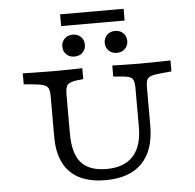

<svg xmlns="http://www.w3.org/2000/svg" viewBox="-58 -914 999 984"><g transform="rotate(-5 441.5 -422.5)"><path d="M202.4 -369.4V-445.2Q202.4 -468.7 196.5 -481.6Q190.5 -494.5 173.4 -500.6Q156.3 -506.6 122.8 -509.7L70.2 -514.5V-571Q94.1 -570.2 123.2 -569.8Q152.3 -569.4 181.4 -569Q210.5 -568.5 234.7 -568.5H242.8H247Q266.3 -568.5 288.9 -569Q311.5 -569.4 334.6 -569.8Q357.6 -570.2 376.4 -571V-514.5L345.5 -511.4Q307 -506.5 295.5 -494Q284 -481.6 284 -445.2V-369.4ZM445.4 11.3Q366.1 11.3 311.7 -16.2Q257.3 -43.7 229.9 -98.1Q202.4 -152.5 202.4 -231.5V-369.4H284V-242Q284 -139.8 325.3 -92.6Q366.6 -45.3 456.2 -45.3Q546.4 -45.3 592.7 -96.1Q639 -146.9 639 -243.7V-369.4H697.9V-247.7Q697.9 -120.5 633.6 -54.6Q569.4 11.3 445.4 11.3ZM639 -369.4V-445.2Q639 -482.3 628.2 -494.8Q617.5 -507.3 575.2 -510.5L530.7 -514.5V-571Q561.2 -570.2 599.7 -569.4Q638.2 -568.5 668 -568.5Q691.8 -568.5 720.7 -569Q749.6 -569.4 778.4 -569.8Q807.2 -570.2 830.1 -571V-514.5L777.5 -509.7Q743.2 -506.6 726.1 -500.9Q709.1 -495.3 703.5 -482.8Q697.9 -470.2 697.9 -445.2V-369.4ZM342.1 -633.6Q316.1 -633.6 300.1 -649.7Q284.1 -665.8 284.1 -690.3Q284.1 -714.1 300.1 -730.2Q316.1 -746.3 342.1 -746.3Q368 -746.3 384.1 -730.2Q400.2 -714.1 400.2 -690.3Q400.2 -665.8 384.1 -649.7Q368 -633.6 342.1 -633.6ZM560.2 -633.6Q534.2 -633.6 518.2 -649.7Q502.2 -665.8 502.2 -690.3Q502.2 -714.1 518.2 -730.2Q534.2 -746.3 560.2 -746.3Q586.1 -746.3 602.2 -730.2Q618.3 -714.1 618.3 -690.3Q618.3 -665.8 602.2 -649.7Q586.1 -633.6 560.2 -633.6ZM287.1 -795.2V-855.6H613.8V-795.2Z"/></g></svg>

Font: Playfair 5pt SemiExpanded Light
Style: Regular
Weight: 300
Width: 6
Designer: Claus Eggers Sørensen
Foundry: Claus Eggers Sørensen
Version: Version 2.203